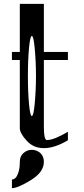

<svg xmlns="http://www.w3.org/2000/svg" viewBox="-20 -770 436 998"><path d="M160.2 -521.5Q154.3 -583 145.5 -583Q136.7 -583 130.9 -521.5Q125 -460 125 -375Q125 -290 130.9 -228.5Q136.7 -167 145.5 -167Q154.3 -167 160.2 -228.5Q167 -300.8 167 -375Q167 -449.2 160.2 -521.5ZM208 -750V-500H333V-458H208V-110.4Q208 -42 223.6 -42Q260.7 -42 333 -85V-41Q264.6 0 208 0Q153.3 0 118.2 -39.1Q83 -78.1 83 -103.5V-458H42V-500H83V-750ZM145.5 8.8Q170.9 8.8 189.5 25.4Q208 42 208 71.3Q208 125 140.1 166.5Q72.3 208 42 208V163.1Q50.8 163.1 59.1 156.2Q67.4 149.4 75.2 127.4Q83 105.5 83 71.3Q83 42 102.1 25.4Q121.1 8.8 145.5 8.8Z"/></svg>

Font: okolaksMetalik
Style: bold
Weight: 700
Width: 7
Version: Version 0.6